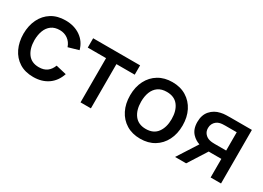

<svg xmlns="http://www.w3.org/2000/svg" viewBox="-19 -1109 2295 1677"><g transform="rotate(30 1129.0 -270.0)"><path d="M301 15Q218 15 160 -22Q102 -59 71.2 -123.5Q40.5 -188 40 -270Q40.5 -353.5 72 -417.8Q103.5 -482 162 -518.5Q220.5 -555 302.5 -555Q391 -555 453.8 -511Q516.5 -467 536.5 -390.5L432.5 -360.5Q417 -406 381.8 -431.2Q346.5 -456.5 301 -456.5Q249.5 -456.5 216.5 -432.2Q183.5 -408 167.5 -366Q151.5 -324 151 -270Q151.5 -186.5 189.2 -135Q227 -83.5 301 -83.5Q351.5 -83.5 382.8 -106.8Q414 -130 430.5 -173.5L536.5 -148.5Q510 -69.5 449 -27.2Q388 15 301 15Z M771.5 0V-446H587V-540H1060.5V-446H876V0Z M1380 15Q1299 15 1239.5 -21.5Q1180 -58 1147.8 -122.2Q1115.5 -186.5 1115.5 -270.5Q1115.5 -355 1148.5 -419.2Q1181.5 -483.5 1241 -519.2Q1300.5 -555 1380 -555Q1461 -555 1520.5 -518.5Q1580 -482 1612.5 -418Q1645 -354 1645 -270.5Q1645 -186 1612.2 -121.8Q1579.5 -57.5 1520 -21.2Q1460.5 15 1380 15ZM1380 -83.5Q1457.5 -83.5 1495.8 -135.8Q1534 -188 1534 -270.5Q1534 -355 1495.2 -405.8Q1456.5 -456.5 1380 -456.5Q1327.5 -456.5 1293.5 -432.8Q1259.5 -409 1243 -367.2Q1226.5 -325.5 1226.5 -270.5Q1226.5 -185.5 1265.5 -134.5Q1304.5 -83.5 1380 -83.5Z M2083.5 0V-187.5H1976.5Q1967 -187.5 1956 -188L1836.5 0H1725L1854 -201.5Q1811.5 -215.5 1781 -247.5Q1740.5 -289 1740.5 -362.5Q1740.5 -433.5 1778.8 -476.8Q1817 -520 1876 -532.5Q1901.5 -538.5 1928.2 -539.2Q1955 -540 1973.5 -540H2188L2188.5 0ZM1967.5 -271.5H2083.5V-456H1967.5Q1956.5 -456 1940.5 -455Q1924.5 -454 1909.5 -449.5Q1894 -445 1879.8 -433.5Q1865.5 -422 1856.5 -404.2Q1847.5 -386.5 1847.5 -363.5Q1847.5 -329 1867 -306.8Q1886.5 -284.5 1913.5 -277.5Q1928 -273.5 1942.5 -272.5Q1957 -271.5 1967.5 -271.5Z"/></g></svg>

Font: Cns Manrope SemBd
Style: Regular
Weight: 600
Designer: Mikhail Sharanda
Foundry: Mikhail Sharanda
Version: Version 4.504